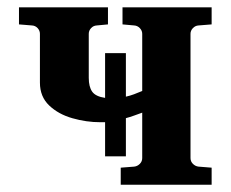

<svg xmlns="http://www.w3.org/2000/svg" viewBox="-20 -508 634 528"><path d="M562 0H312V-46.9L349.1 -49.8Q357.9 -50.8 364.5 -57.4Q371.1 -64 371.1 -73.2V-198.2Q360.4 -194.3 348.9 -190.2Q337.4 -186 326.2 -183.1V-78.1H269V-171.9Q265.6 -171.9 262.2 -171.9Q258.8 -171.9 255.9 -171.9Q217.3 -171.9 179 -182.9Q140.6 -193.8 115.2 -218Q89.8 -242.2 89.8 -280.8V-415Q89.8 -423.8 83.5 -430.7Q77.1 -437.5 67.9 -438L32.2 -440.9V-487.8H276.9V-440.9L246.1 -438Q236.8 -437.5 230.5 -430.7Q224.1 -423.8 224.1 -415V-293.9Q224.1 -269.5 233.4 -256.1Q242.7 -242.7 269 -238.8V-361.8H326.2V-242.2Q337.4 -244.6 348.6 -248.8Q359.9 -252.9 371.1 -257.8V-415Q371.1 -423.8 364.5 -430.7Q357.9 -437.5 349.1 -438L316.9 -440.9V-487.8H562V-440.9L525.9 -438Q517.1 -437.5 510.5 -430.7Q503.9 -423.8 503.9 -415V-73.2Q503.9 -64 510.5 -57.4Q517.1 -50.8 525.9 -49.8L562 -46.9Z"/></svg>

Font: Charis
Style: Bold
Weight: 700
Designer: Walt Agee, Miriam Martin, Annie Olsen, Victor Gaultney, Lorna Priest, Alan Ward, Bob Hallissy, Martin Hosken, Sharon Cor
Foundry: SIL Global
Version: Version 7.000